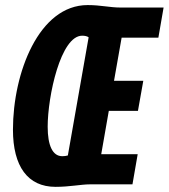

<svg xmlns="http://www.w3.org/2000/svg" viewBox="-20 -723 662 753"><path d="M197.8 9.8C253.4 9.8 297.9 0 332.5 0H499.5L520 -118.2H377L406.7 -288.1H521L542 -406.2H427.2L457 -575.2H601.1L621.6 -693.4H454.6C408.7 -693.4 377 -703.1 323.7 -703.1C132.8 -703.1 30.8 -437.5 30.8 -214.4C30.8 -70.3 88.9 9.8 197.8 9.8ZM224.1 -110.4C186.5 -110.4 167 -151.9 167 -226.1C167 -345.2 217.8 -583 302.2 -583C312.5 -583 321.8 -581.1 327.6 -576.7L246.1 -113.3C239.7 -111.3 231.9 -110.4 224.1 -110.4Z"/></svg>

Font: Cascadia Mono PL
Style: Bold Italic
Weight: 700
Italic angle: -10°
Monospace: yes
Designer: Aaron Bell
Foundry: Saja Typeworks
Version: Version 2404.023